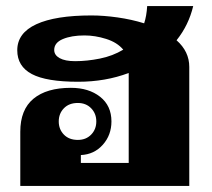

<svg xmlns="http://www.w3.org/2000/svg" viewBox="-20 -614 699 634"><path d="M605 -393V0H47V-179Q47 -252 90.5 -288Q134 -324 214 -324Q273 -324 310.5 -294.5Q348 -265 348 -213Q348 -168 319.5 -136Q291 -104 247 -102V-76H405V-373Q328 -344 238 -344Q133 -344 85 -369.5Q37 -395 37 -448Q37 -505 100 -534Q163 -563 282 -563Q322 -563 368 -556.5Q414 -550 456 -537Q464 -561 466 -594H618Q603 -531 563 -481Q605 -444 605 -393ZM387 -450Q367 -474 330.5 -485.5Q294 -497 259 -497Q216 -497 187.5 -485Q159 -473 159 -449Q159 -432 177 -422Q195 -412 228 -412Q267 -412 309.5 -420.5Q352 -429 387 -450ZM237 -152Q264 -152 281 -169.5Q298 -187 298 -213Q298 -239 281 -256.5Q264 -274 237 -274Q208 -274 191 -256.5Q174 -239 174 -213Q174 -187 191 -169.5Q208 -152 237 -152Z"/></svg>

Font: Taviraj Black
Style: Regular
Weight: 900
Designer: Katatrad Team
Foundry: CadsonDemak
Version: Version 1.030